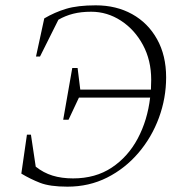

<svg xmlns="http://www.w3.org/2000/svg" viewBox="-20 -690 703 720"><path d="M271 -435 281 -354H546Q547 -372 547 -391Q547 -464 516 -521.5Q485 -579 433.5 -612.5Q382 -646 322 -646Q284 -646 254.5 -638.5Q225 -631 199 -616L130 -478H115L146 -621Q185 -644 228 -657Q271 -670 339 -670Q416 -670 475.5 -637Q535 -604 569 -543Q603 -482 603 -400Q603 -322 576 -248.5Q549 -175 499 -116.5Q449 -58 381.5 -24Q314 10 233 10Q167 10 130 -4.5Q93 -19 60 -39L81 -185H96L114 -65Q143 -42 177 -31.5Q211 -21 254 -21Q338 -21 399 -61.5Q460 -102 496.5 -170.5Q533 -239 543 -324H276L237 -241H217L251 -435Z"/></svg>

Font: Spectral ExtraLight
Style: Italic
Weight: 275
Italic angle: -10°
Designer: Jean-Baptiste Levee
Foundry: Production Type
Version: Version 2.001